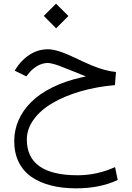

<svg xmlns="http://www.w3.org/2000/svg" viewBox="-20 -683 719 1044"><path d="M218.1 -596.5 285.1 -529 352.1 -596 284.6 -663ZM424.2 -276.6 446.9 -267.5 422.7 -262C363.7 -248.9 310.8 -230.7 264.5 -207.6C217.6 -184.4 179.3 -157.7 149.6 -128C119.4 -98.2 96.7 -65.5 81.1 -29.7C65.5 6 57.4 43.8 57.4 83.6C57.4 127 65.5 165.2 81.6 198C97.7 230.7 120.9 257.9 150.6 278.6C180.4 299.2 216.1 314.9 256.9 325.4C297.7 336 343.6 341.1 395 341.1C480.1 341.1 555.2 325.9 620.2 295.7L605.5 225.7C539.5 255.4 471.5 270 402 270C218.1 270 125.9 205 125.9 75.6C125.9 36.8 138.5 0.5 163.7 -33.8C188.4 -68 222.7 -97.7 266 -122.9C308.8 -148.1 359.7 -169.3 418.1 -186.4C476.1 -203 538.5 -214.6 605 -220.2L610.6 -291.7C591.4 -293.2 571.3 -297.2 550.1 -302.8C528.5 -308.3 505.3 -316.4 479.6 -327C453.9 -337.5 424.2 -351.1 389.9 -367.8C324.4 -399.5 274.6 -415.1 240.8 -415.1C205 -415.1 172.3 -405.5 141.6 -385.9C110.8 -366.2 84.6 -339.5 63.5 -304.8L59.9 -298.7L123.4 -267.5L133 -280.1C146.6 -297.7 162.7 -312.3 181.9 -323.9C201 -335 220.7 -340.6 240.3 -340.6C247.9 -340.6 258.4 -338.5 271.5 -335C284.6 -331.5 296.7 -327.5 308.3 -322.9C319.9 -318.4 338 -311.3 362.7 -301.3C369.3 -298.7 374.8 -296.7 378.3 -295.2C397 -287.7 412.6 -281.1 424.2 -276.6Z"/></svg>

Font: Vazir FD Light
Style: Regular
Weight: 300
Foundry: DejaVu fonts team - Redesigned by Saber Rastikerdar
Version: Version 21.10;October 20, 2019;FontCreator 12.0.0.2547 64-bi